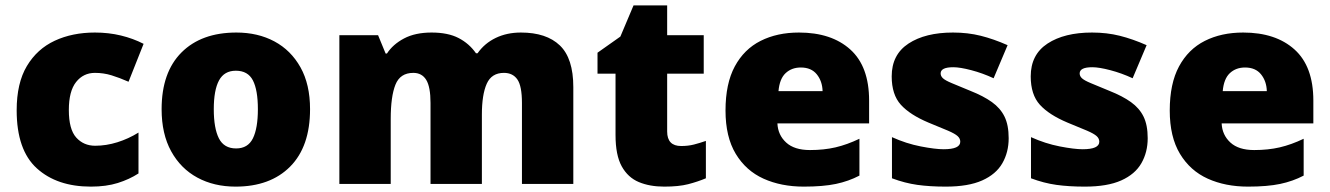

<svg xmlns="http://www.w3.org/2000/svg" viewBox="-20 -684 4946 714"><path d="M318 10Q192 10 117 -58Q42 -126 42 -274Q42 -375 80 -438.5Q118 -502 183.5 -532.5Q249 -563 333 -563Q384 -563 429.5 -552Q475 -541 514 -521L458 -380Q424 -395 394.5 -404Q365 -413 333 -413Q290 -413 263 -379Q236 -345 236 -275Q236 -203 263.5 -172.5Q291 -142 334 -142Q375 -142 416.5 -155Q458 -168 495 -191V-39Q461 -17 418 -3.5Q375 10 318 10Z M1133 -278Q1133 -139 1059 -64.5Q985 10 856 10Q776 10 714 -23.5Q652 -57 616.5 -121.5Q581 -186 581 -278Q581 -415 655 -489Q729 -563 859 -563Q939 -563 1000.5 -530Q1062 -497 1097.5 -433.5Q1133 -370 1133 -278ZM775 -278Q775 -207 794 -169.5Q813 -132 858 -132Q902 -132 920.5 -169.5Q939 -207 939 -278Q939 -349 920.5 -385Q902 -421 857 -421Q814 -421 794.5 -385Q775 -349 775 -278Z M1917 -563Q2012 -563 2062 -515Q2112 -467 2112 -360V0H1921V-301Q1921 -364 1904 -388.5Q1887 -413 1854 -413Q1808 -413 1790 -372.5Q1772 -332 1772 -258V0H1581V-301Q1581 -361 1565 -387Q1549 -413 1517 -413Q1468 -413 1450.5 -369Q1433 -325 1433 -242V0H1242V-553H1386L1414 -485H1419Q1441 -519 1482.5 -541Q1524 -563 1585 -563Q1646 -563 1685.5 -542.5Q1725 -522 1750 -486H1756Q1782 -523 1823.5 -543Q1865 -563 1917 -563Z M2513 -141Q2539 -141 2560.5 -146.5Q2582 -152 2605 -160V-21Q2574 -8 2539 1Q2504 10 2450 10Q2396 10 2355.5 -7Q2315 -24 2292 -65.5Q2269 -107 2269 -182V-410H2202V-488L2287 -548L2336 -664H2461V-553H2597V-410H2461V-195Q2461 -141 2513 -141Z M2951 -563Q3072 -563 3142 -500Q3212 -437 3212 -310V-225H2871Q2873 -182 2903.5 -154Q2934 -126 2992 -126Q3044 -126 3087 -136Q3130 -146 3176 -168V-31Q3136 -10 3088.5 0Q3041 10 2969 10Q2885 10 2819.5 -19.5Q2754 -49 2716 -112Q2678 -175 2678 -273Q2678 -373 2712.5 -437Q2747 -501 2808.5 -532Q2870 -563 2951 -563ZM2958 -433Q2924 -433 2901.5 -412Q2879 -391 2875 -345H3039Q3038 -382 3017.5 -407.5Q2997 -433 2958 -433Z M3731 -170Q3731 -118 3707.5 -77Q3684 -36 3632.5 -13Q3581 10 3497 10Q3438 10 3391.5 3.5Q3345 -3 3297 -21V-174Q3350 -150 3404 -139.5Q3458 -129 3489 -129Q3551 -129 3551 -157Q3551 -169 3541 -178Q3531 -187 3505.5 -198Q3480 -209 3433 -228Q3364 -257 3330 -294.5Q3296 -332 3296 -400Q3296 -481 3358.5 -522Q3421 -563 3524 -563Q3579 -563 3627 -551Q3675 -539 3727 -516L3675 -393Q3634 -412 3592 -423Q3550 -434 3525 -434Q3478 -434 3478 -411Q3478 -401 3486.5 -393Q3495 -385 3519 -375Q3543 -365 3589 -346Q3637 -327 3668.5 -304.5Q3700 -282 3715.5 -250.5Q3731 -219 3731 -170Z M4248 -170Q4248 -118 4224.5 -77Q4201 -36 4149.5 -13Q4098 10 4014 10Q3955 10 3908.5 3.5Q3862 -3 3814 -21V-174Q3867 -150 3921 -139.5Q3975 -129 4006 -129Q4068 -129 4068 -157Q4068 -169 4058 -178Q4048 -187 4022.5 -198Q3997 -209 3950 -228Q3881 -257 3847 -294.5Q3813 -332 3813 -400Q3813 -481 3875.5 -522Q3938 -563 4041 -563Q4096 -563 4144 -551Q4192 -539 4244 -516L4192 -393Q4151 -412 4109 -423Q4067 -434 4042 -434Q3995 -434 3995 -411Q3995 -401 4003.5 -393Q4012 -385 4036 -375Q4060 -365 4106 -346Q4154 -327 4185.5 -304.5Q4217 -282 4232.5 -250.5Q4248 -219 4248 -170Z M4603 -563Q4724 -563 4794 -500Q4864 -437 4864 -310V-225H4523Q4525 -182 4555.5 -154Q4586 -126 4644 -126Q4696 -126 4739 -136Q4782 -146 4828 -168V-31Q4788 -10 4740.5 0Q4693 10 4621 10Q4537 10 4471.5 -19.5Q4406 -49 4368 -112Q4330 -175 4330 -273Q4330 -373 4364.5 -437Q4399 -501 4460.5 -532Q4522 -563 4603 -563ZM4610 -433Q4576 -433 4553.5 -412Q4531 -391 4527 -345H4691Q4690 -382 4669.5 -407.5Q4649 -433 4610 -433Z"/></svg>

Font: Noto Sans Bengali UI Black
Style: Regular
Weight: 900
Designer: Jelle Bosma - Monotype Design Team
Foundry: Monotype Imaging Inc.
Version: Version 2.003; ttfautohint (v1.8.4.7-5d5b)